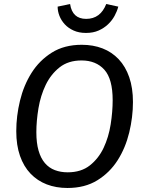

<svg xmlns="http://www.w3.org/2000/svg" viewBox="-20 -924 728 956"><path d="M642 -416Q642 -341 623.5 -264.5Q605 -188 566 -126.5Q527 -65 465 -26.5Q403 12 316 12Q259 12 212.5 -6Q166 -24 132 -59.5Q98 -95 79.5 -148Q61 -201 61 -271Q61 -346 79.5 -422.5Q98 -499 137 -561Q176 -623 238 -662Q300 -701 387 -701Q444 -701 490.5 -683Q537 -665 571 -629Q605 -593 623.5 -539.5Q642 -486 642 -416ZM317 -66Q384 -66 427.5 -100.5Q471 -135 496 -188Q521 -241 531 -304.5Q541 -368 541 -425Q541 -531 499.5 -577Q458 -623 386 -623Q320 -623 276.5 -588.5Q233 -554 207.5 -501Q182 -448 171.5 -385Q161 -322 161 -266Q161 -212 172 -174Q183 -136 203.5 -112Q224 -88 253 -77Q282 -66 317 -66ZM408 -760Q373 -760 346.5 -772Q320 -784 302.5 -803Q285 -822 276 -845Q267 -868 267 -891L329 -904Q340 -830 409 -830Q480 -830 509 -904L569 -891Q563 -868 550.5 -845Q538 -822 518 -803Q498 -784 471 -772Q444 -760 408 -760Z"/></svg>

Font: Yekcdsyqcyvpieeyorgstswgcgt
Style: Regular
Weight: 400
Italic angle: -8°
Designer: Carrois Corporate & Edenspiekermann
Foundry: Carrois Corporate GbR & Edenspiekermann AG
Version: Version 2.001